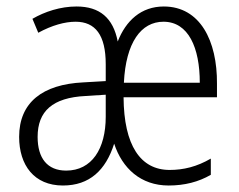

<svg xmlns="http://www.w3.org/2000/svg" viewBox="-20 -562 737 592"><path d="M485 -542C415 -542 368 -498 343 -434C329 -507 287 -542 216 -542C166 -542 118 -526 80 -504L98 -461C140 -484 180 -495 213 -495C274 -495 306 -454 306 -364V-312L237 -308C111 -302 39 -246 39 -140C39 -53 85 10 174 10C256 10 306 -37 332 -119C357 -43 414 10 500 10C549 10 592 -1 630 -23V-73C587 -48 546 -38 503 -38C413 -38 362 -114 361 -262H649V-304C650 -436 597 -542 485 -542ZM484 -495C561 -495 596 -415 596 -307H362C368 -431 415 -495 484 -495ZM244 -266 306 -270V-202C306 -103 263 -36 184 -36C126 -36 96 -74 96 -140C96 -219 142 -261 244 -266Z"/></svg>

Font: Noto Sans Malayalam Condensed Light
Style: Regular
Weight: 300
Width: 3
Designer: Jelle Bosma - Monotype Design Team
Foundry: Monotype Imaging Inc.
Version: Version 2.104